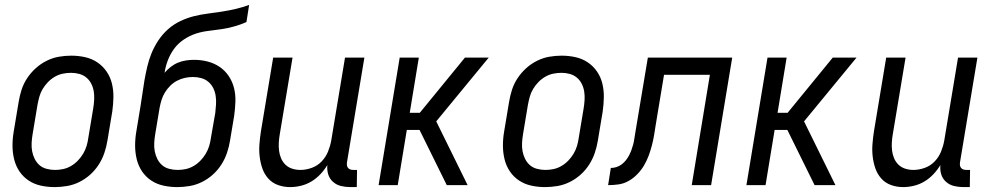

<svg xmlns="http://www.w3.org/2000/svg" viewBox="-20 -755 4040 783"><path d="M203 8Q174 8 146.5 2Q119 -4 96.5 -19Q74 -34 59 -56.5Q44 -79 37.5 -106Q31 -133 31 -161.5Q31 -190 36 -219L56 -339Q60 -364 68 -389Q76 -414 91 -436.5Q106 -459 126 -477Q146 -495 170 -507Q194 -519 219.5 -523.5Q245 -528 270 -528Q299 -528 326.5 -522Q354 -516 376.5 -501Q399 -486 414.5 -463.5Q430 -441 436.5 -414Q443 -387 442.5 -358.5Q442 -330 438 -301L418 -181Q414 -156 405.5 -131Q397 -106 382.5 -83.5Q368 -61 348 -43Q328 -25 304 -13Q280 -1 254 3.5Q228 8 203 8ZM204 -62Q221 -62 237.5 -65.5Q254 -69 269.5 -78Q285 -87 297.5 -100Q310 -113 319 -128Q328 -143 333 -159.5Q338 -176 340 -192L360 -312Q363 -330 364 -347.5Q365 -365 362.5 -381.5Q360 -398 352.5 -413Q345 -428 332.5 -438.5Q320 -449 303.5 -453.5Q287 -458 270 -458Q253 -458 236 -454.5Q219 -451 203.5 -442Q188 -433 175.5 -420Q163 -407 154 -392Q145 -377 140.5 -360.5Q136 -344 133 -328L113 -208Q110 -190 109 -172.5Q108 -155 111 -138.5Q114 -122 121.5 -107Q129 -92 141 -81.5Q153 -71 170 -66.5Q187 -62 204 -62Z M703 8Q674 8 646.5 2Q619 -4 596.5 -19Q574 -34 559 -56.5Q544 -79 537.5 -106Q531 -133 531 -161.5Q531 -190 536 -219L553 -322Q557 -348 561 -374.5Q565 -401 569 -427Q574 -455 580.5 -483Q587 -511 598 -538Q609 -565 626 -590.5Q643 -616 665.5 -636Q688 -656 715.5 -669Q743 -682 771 -689Q799 -696 827 -699.5Q855 -703 884 -707.5Q913 -712 941 -718.5Q969 -725 996 -735L985 -665Q960 -654 934.5 -647Q909 -640 882.5 -636Q856 -632 830 -629Q804 -626 779 -618Q754 -610 730 -594Q706 -578 690 -556Q674 -534 664.5 -509Q655 -484 651 -458Q662 -471 676 -482Q690 -493 706 -499.5Q722 -506 738.5 -508.5Q755 -511 771 -511Q800 -511 827 -504Q854 -497 876 -482Q898 -467 913 -444.5Q928 -422 934.5 -395.5Q941 -369 940 -340.5Q939 -312 935 -283L918 -181Q914 -156 905.5 -131Q897 -106 882.5 -83.5Q868 -61 848 -43Q828 -25 804 -13Q780 -1 754 3.5Q728 8 703 8ZM704 -62Q721 -62 737.5 -65.5Q754 -69 769.5 -78Q785 -87 797.5 -100Q810 -113 819 -128Q828 -143 833 -159.5Q838 -176 840 -192L858 -295Q860 -312 861 -329.5Q862 -347 859.5 -364Q857 -381 849.5 -396Q842 -411 829.5 -421.5Q817 -432 800.5 -436.5Q784 -441 767 -441Q751 -441 734.5 -437.5Q718 -434 702.5 -426Q687 -418 674.5 -405.5Q662 -393 653 -378.5Q644 -364 639 -348Q634 -332 631 -316L613 -208Q610 -190 609 -172.5Q608 -155 611 -138.5Q614 -122 621.5 -107Q629 -92 641 -81.5Q653 -71 670 -66.5Q687 -62 704 -62Z M1163 8Q1137 8 1113.5 -0.5Q1090 -9 1074 -27Q1058 -45 1050 -68Q1042 -91 1039 -116Q1036 -141 1038 -167Q1040 -193 1044 -219L1094 -520H1173L1121 -208Q1118 -191 1117 -174Q1116 -157 1118 -140.5Q1120 -124 1126.5 -109Q1133 -94 1144.5 -83Q1156 -72 1172 -67Q1188 -62 1205 -62Q1228 -62 1251.5 -70.5Q1275 -79 1292 -97Q1309 -115 1318 -137.5Q1327 -160 1331 -183L1387 -520H1466L1395 -93Q1394 -86 1395 -80Q1396 -74 1399.5 -70Q1403 -66 1408.5 -64Q1414 -62 1421 -62H1436L1435 8H1409Q1389 8 1370.5 3.5Q1352 -1 1338 -13.5Q1324 -26 1318.5 -44Q1313 -62 1315 -82Q1303 -62 1286.5 -44.5Q1270 -27 1250 -15Q1230 -3 1207.5 2.5Q1185 8 1163 8Z M1524 0 1610 -520H1688L1651 -295H1692L1876 -520H1973L1759 -260L1887 0H1802L1691 -225H1639L1602 0Z M2203 8Q2174 8 2146.5 2Q2119 -4 2096.5 -19Q2074 -34 2059 -56.5Q2044 -79 2037.5 -106Q2031 -133 2031 -161.5Q2031 -190 2036 -219L2056 -339Q2060 -364 2068 -389Q2076 -414 2091 -436.5Q2106 -459 2126 -477Q2146 -495 2170 -507Q2194 -519 2219.5 -523.5Q2245 -528 2270 -528Q2299 -528 2326.5 -522Q2354 -516 2376.5 -501Q2399 -486 2414.5 -463.5Q2430 -441 2436.5 -414Q2443 -387 2442.5 -358.5Q2442 -330 2438 -301L2418 -181Q2414 -156 2405.5 -131Q2397 -106 2382.5 -83.5Q2368 -61 2348 -43Q2328 -25 2304 -13Q2280 -1 2254 3.5Q2228 8 2203 8ZM2204 -62Q2221 -62 2237.5 -65.5Q2254 -69 2269.5 -78Q2285 -87 2297.5 -100Q2310 -113 2319 -128Q2328 -143 2333 -159.5Q2338 -176 2340 -192L2360 -312Q2363 -330 2364 -347.5Q2365 -365 2362.5 -381.5Q2360 -398 2352.5 -413Q2345 -428 2332.5 -438.5Q2320 -449 2303.5 -453.5Q2287 -458 2270 -458Q2253 -458 2236 -454.5Q2219 -451 2203.5 -442Q2188 -433 2175.5 -420Q2163 -407 2154 -392Q2145 -377 2140.5 -360.5Q2136 -344 2133 -328L2113 -208Q2110 -190 2109 -172.5Q2108 -155 2111 -138.5Q2114 -122 2121.5 -107Q2129 -92 2141 -81.5Q2153 -71 2170 -66.5Q2187 -62 2204 -62Z M2460 0 2471 -70Q2482 -70 2493.5 -73.5Q2505 -77 2515 -84.5Q2525 -92 2532.5 -101.5Q2540 -111 2545.5 -121.5Q2551 -132 2555 -143Q2559 -154 2562 -165Q2565 -176 2566.5 -187Q2568 -198 2570 -209L2622 -520H2966L2880 0H2801L2875 -450H2688L2654 -245Q2651 -225 2647.5 -204Q2644 -183 2638.5 -162Q2633 -141 2625.5 -120.5Q2618 -100 2606.5 -80.5Q2595 -61 2579 -44.5Q2563 -28 2543.5 -17Q2524 -6 2502.5 -3Q2481 0 2460 0Z M3024 0 3110 -520H3188L3151 -295H3192L3376 -520H3473L3259 -260L3387 0H3302L3191 -225H3139L3102 0Z M3663 8Q3637 8 3613.5 -0.5Q3590 -9 3574 -27Q3558 -45 3550 -68Q3542 -91 3539 -116Q3536 -141 3538 -167Q3540 -193 3544 -219L3594 -520H3673L3621 -208Q3618 -191 3617 -174Q3616 -157 3618 -140.5Q3620 -124 3626.5 -109Q3633 -94 3644.5 -83Q3656 -72 3672 -67Q3688 -62 3705 -62Q3728 -62 3751.5 -70.5Q3775 -79 3792 -97Q3809 -115 3818 -137.5Q3827 -160 3831 -183L3887 -520H3966L3895 -93Q3894 -86 3895 -80Q3896 -74 3899.5 -70Q3903 -66 3908.5 -64Q3914 -62 3921 -62H3936L3935 8H3909Q3889 8 3870.5 3.5Q3852 -1 3838 -13.5Q3824 -26 3818.5 -44Q3813 -62 3815 -82Q3803 -62 3786.5 -44.5Q3770 -27 3750 -15Q3730 -3 3707.5 2.5Q3685 8 3663 8Z"/></svg>

Font: Iosevka Curly
Style: Italic
Weight: 400
Italic angle: -9°
Monospace: yes
Designer: Belleve Invis
Foundry: Belleve Invis
Version: Version 22.1.2; ttfautohint (v1.8.4)